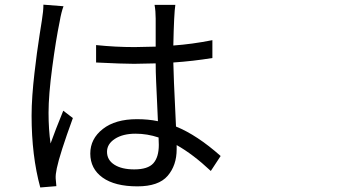

<svg xmlns="http://www.w3.org/2000/svg" viewBox="-20 -788 1540 840"><path d="M169.9 -767.6 257.8 -760.7Q248 -734.4 241.2 -694.3Q224.6 -614.3 208.5 -493.2Q192.4 -372.1 192.4 -294.9Q192.4 -221.7 201.2 -160.2Q221.7 -217.8 256.8 -303.7L298.8 -271.5Q241.2 -113.3 228.5 -51.8Q222.7 -24.4 223.6 -7.8Q223.6 -2.9 226.6 26.4L156.2 32.2Q118.2 -106.4 118.2 -282.2Q118.2 -323.2 121.6 -371.1Q125 -418.9 130.9 -469.2Q136.7 -519.5 141.6 -555.7Q146.5 -591.8 153.8 -639.2Q161.1 -686.5 163.1 -698.2Q169.9 -739.3 169.9 -767.6ZM674.8 -154.3Q674.8 -174.8 673.8 -186.5Q624 -203.1 573.2 -203.1Q517.6 -203.1 482.9 -180.7Q448.2 -158.2 448.2 -124Q448.2 -87.9 480.5 -67.4Q512.7 -46.9 567.4 -46.9Q627 -46.9 650.9 -73.7Q674.8 -100.6 674.8 -154.3ZM945.3 -105.5 902.3 -40Q824.2 -113.3 752.9 -153.3V-134.8Q752.9 -64.5 713.4 -18.6Q673.8 27.3 581.1 27.3Q482.4 27.3 428.7 -11.2Q375 -49.8 375 -116.2Q375 -180.7 429.7 -223.6Q484.4 -266.6 579.1 -266.6Q628.9 -266.6 670.9 -257.8Q669.9 -282.2 667.5 -334.5Q665 -386.7 663.1 -430.7Q661.1 -474.6 661.1 -510.7Q596.7 -508.8 566.4 -508.8Q515.6 -508.8 400.4 -514.6V-590.8Q484.4 -582 568.4 -582Q598.6 -582 661.1 -584V-707Q661.1 -739.3 656.2 -766.6H747.1Q741.2 -729.5 738.3 -588.9Q820.3 -594.7 909.2 -612.3V-534.2Q825.2 -520.5 738.3 -514.6Q738.3 -474.6 750 -234.4Q841.8 -197.3 945.3 -105.5Z"/></svg>

Font: Bpmf Zihi Sans Regular
Style: Regular
Weight: 400
Foundry: But Ko
Version: Version 1.320